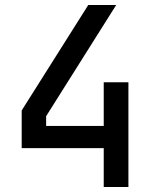

<svg xmlns="http://www.w3.org/2000/svg" viewBox="-20 -750 640 770"><path d="M396 0V-156H67V-307L334 -730H446L165 -284V-245H396V-420H495V0Z"/></svg>

Font: JetBrains Mono NL Medium
Style: Regular
Weight: 500
Monospace: yes
Designer: Philipp Nurullin, Konstantin Bulenkov
Foundry: JetBrains
Version: Version 2.305; ttfautohint (v1.8.4.7-5d5b)